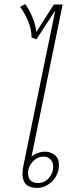

<svg xmlns="http://www.w3.org/2000/svg" viewBox="-20 -908 332 938"><path d="M90 -58Q90 -78 94 -97L250 -857L158 -716L134 -725Q135 -764 116.5 -807Q98 -850 78 -874L103 -888Q122 -864 139 -822.5Q156 -781 157 -751L243 -886H286L134 -143Q148 -155 165.5 -161Q183 -167 201 -167Q226 -167 247 -151Q268 -135 268 -102Q268 -71 252.5 -45Q237 -19 212.5 -4.5Q188 10 161 10Q90 10 90 -58ZM240 -94Q240 -116 226.5 -129.5Q213 -143 193 -143Q163 -143 140 -118.5Q117 -94 117 -61Q117 -39 129 -26.5Q141 -14 166 -14Q197 -14 218.5 -38Q240 -62 240 -94Z"/></svg>

Font: Taviraj Thin
Style: Italic
Weight: 250
Italic angle: -12°
Designer: Katatrad Team
Foundry: CadsonDemak
Version: Version 1.001